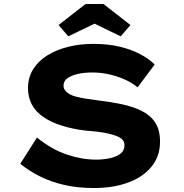

<svg xmlns="http://www.w3.org/2000/svg" viewBox="-20 -937 925 967"><path d="M454 10Q372 10 304 -5.5Q236 -21 181.5 -48.5Q127 -76 82 -112L166 -244Q241 -184 317 -158.5Q393 -133 465 -133Q497 -133 530.5 -139.5Q564 -146 585.5 -162Q607 -178 607 -206Q607 -222 597 -233Q587 -244 568 -251.5Q549 -259 524.5 -264.5Q500 -270 471.5 -273.5Q443 -277 413 -279Q346 -287 292 -304Q238 -321 199.5 -347Q161 -373 141 -409.5Q121 -446 121 -493Q121 -546 146.5 -587.5Q172 -629 217.5 -657.5Q263 -686 322.5 -701Q382 -716 450 -716Q524 -716 582.5 -702Q641 -688 685.5 -664.5Q730 -641 759 -612L673 -497Q644 -521 606.5 -537.5Q569 -554 527.5 -563Q486 -572 446 -572Q404 -572 371.5 -564.5Q339 -557 319.5 -543Q300 -529 300 -505Q300 -487 316 -473Q332 -459 358.5 -451.5Q385 -444 416 -439.5Q447 -435 477 -431Q536 -424 591.5 -412.5Q647 -401 691.5 -379.5Q736 -358 761 -321Q786 -284 786 -223Q786 -150 743 -97.5Q700 -45 625 -17.5Q550 10 454 10ZM324 -754 275 -811 411 -917H501L637 -811L588 -754L441 -825H471Z"/></svg>

Font: Lexend Tera
Style: Bold
Weight: 700
Designer: Bonnie Shaver-Troup, Thomas Jockin
Foundry: Lexend
Version: Version 1.007